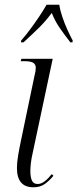

<svg xmlns="http://www.w3.org/2000/svg" viewBox="-20 -786 329 816"><path d="M122 10Q52 10 52 -72Q52 -95 57 -125Q62 -155 69 -188L127 -466Q132 -484 132 -498Q132 -512 121.5 -519Q111 -526 82 -526H68L71 -536H204L120 -141Q113 -111 111 -91Q109 -71 109 -59Q109 -34 115.5 -19Q122 -4 140 -4Q155 -4 170 -15.5Q185 -27 200 -46L207 -39Q189 -17 169.5 -3.5Q150 10 122 10ZM70 -614Q88 -634 108 -661Q128 -688 146.5 -715.5Q165 -743 178 -766H232Q235 -744 244.5 -715.5Q254 -687 266.5 -659.5Q279 -632 289 -614L288 -606H279Q251 -642 232 -670Q213 -698 200 -731Q174 -696 145.5 -668Q117 -640 80 -606H69Z"/></svg>

Font: Noto Serif Display ExtraCondensed Light
Style: Italic
Weight: 300
Width: 2
Italic angle: -12°
Designer: Monotype Design Team
Foundry: Monotype Imaging Inc.
Version: Version 2.009